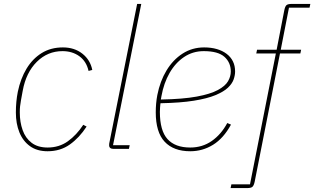

<svg xmlns="http://www.w3.org/2000/svg" viewBox="-20 -760 1604 980"><path d="M223 12Q169 12 133 -14Q97 -40 79 -84.5Q61 -129 61 -186Q61 -214 63.5 -240.5Q66 -267 71 -292Q85 -359 115.5 -409.5Q146 -460 192.5 -489Q239 -518 301 -518Q360 -518 400.5 -486Q441 -454 451 -403L432 -398Q421 -447 385 -473Q349 -499 299 -499Q223 -499 168 -444.5Q113 -390 96 -297L87 -248Q84 -230 82.5 -217.5Q81 -205 81 -186Q81 -137 95.5 -96Q110 -55 141.5 -31Q173 -7 223 -7Q282 -7 326.5 -39Q371 -71 405 -123L422 -114Q385 -57 336.5 -22.5Q288 12 223 12Z M638 0H560Q549 0 543 -4.5Q537 -9 537 -19Q537 -24 537.5 -27.5Q538 -31 539 -35L680 -740H701L557 -19H642Z M951 12Q866 12 820.5 -36.5Q775 -85 775 -187Q775 -210 777 -232Q779 -254 783 -275Q797 -346 830 -400.5Q863 -455 912 -486.5Q961 -518 1022 -518Q1058 -518 1087 -509.5Q1116 -501 1137 -485Q1158 -469 1169 -446.5Q1180 -424 1180 -395Q1180 -376 1172.5 -354.5Q1165 -333 1143.5 -312.5Q1122 -292 1080 -274.5Q1038 -257 969.5 -246Q901 -235 799 -233Q798 -226 797 -211.5Q796 -197 796 -189Q796 -93 835 -50Q874 -7 951 -7Q1013 -7 1061 -40.5Q1109 -74 1140 -132L1159 -124Q1121 -54 1067.5 -21Q1014 12 951 12ZM1020 -499Q964 -499 919.5 -469Q875 -439 845.5 -387.5Q816 -336 804 -269L801 -252Q914 -254 984 -267Q1054 -280 1092 -300.5Q1130 -321 1144 -345.5Q1158 -370 1158 -395Q1158 -441 1125.5 -470Q1093 -499 1020 -499Z M1409 -487 1280 167Q1276 186 1269 193Q1262 200 1241 200H1157L1161 181H1256L1388 -487H1288L1292 -506H1392L1431 -707Q1435 -727 1442 -733.5Q1449 -740 1470 -740H1564L1560 -721H1455L1413 -506H1517L1513 -487Z"/></svg>

Font: IBM Plex Sans Thin
Style: Italic
Weight: 250
Italic angle: -11.31°
Designer: Mike Abbink, Paul van der Laan, Pieter van Rosmalen
Foundry: Bold Monday
Version: Version 3.201